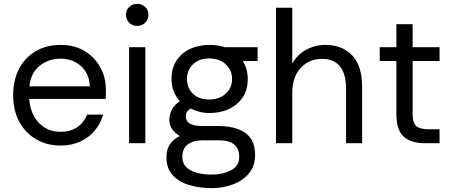

<svg xmlns="http://www.w3.org/2000/svg" viewBox="-20 -740 2336 992"><path d="M292 12Q223 12 167.5 -20Q112 -52 80 -110.5Q48 -169 48 -248Q48 -326 78.5 -384.5Q109 -443 164.5 -475.5Q220 -508 294 -508Q364 -508 416 -477Q468 -446 497.5 -393.5Q527 -341 527 -276Q527 -262 527 -254Q527 -246 526 -229H131Q134 -180 154.5 -141.5Q175 -103 210.5 -81Q246 -59 292 -59Q344 -59 379 -83Q414 -107 430 -148H513Q500 -102 470 -66Q440 -30 395.5 -9Q351 12 292 12ZM132 -294H444Q441 -361 398 -399Q355 -437 292 -437Q232 -437 185.5 -400.5Q139 -364 132 -294Z M689 -606Q664 -606 647.5 -622.5Q631 -639 631 -664Q631 -688 647.5 -704Q664 -720 689 -720Q713 -720 730 -704Q747 -688 747 -664Q747 -639 730 -622.5Q713 -606 689 -606ZM647 0V-496H731V0Z M1074 232Q1015 232 961 217Q907 202 873.5 166.5Q840 131 840 72Q840 31 859 4Q878 -23 909 -37Q885 -51 870 -72Q855 -93 855 -120Q855 -180 909 -217Q889 -240 877.5 -268.5Q866 -297 866 -332Q866 -387 891.5 -426.5Q917 -466 961.5 -487Q1006 -508 1063 -508Q1105 -508 1142 -496H1311V-425H1234Q1247 -405 1253.5 -381.5Q1260 -358 1260 -332Q1260 -275 1233.5 -236Q1207 -197 1162.5 -176.5Q1118 -156 1063 -156Q1035 -156 1012 -162Q989 -168 966 -179Q940 -166 940 -139Q940 -89 1024 -89H1107Q1163 -89 1206 -74.5Q1249 -60 1273.5 -27.5Q1298 5 1298 61Q1298 118 1266 156Q1234 194 1183 213Q1132 232 1074 232ZM1072 162Q1132 162 1174 139.5Q1216 117 1216 71Q1216 -15 1112 -15H1027Q978 -15 950 6.5Q922 28 922 71Q922 104 943 124Q964 144 998 153Q1032 162 1072 162ZM1061 -226Q1113 -226 1146 -256Q1179 -286 1179 -332Q1179 -378 1146 -408Q1113 -438 1061 -438Q1009 -438 977.5 -408Q946 -378 946 -332Q946 -286 976.5 -256Q1007 -226 1061 -226Z M1406 0V-700H1490V-411Q1515 -457 1561 -482.5Q1607 -508 1661 -508Q1747 -508 1799 -454.5Q1851 -401 1851 -290V0H1768V-281Q1768 -358 1736.5 -397Q1705 -436 1643 -436Q1578 -436 1534 -389.5Q1490 -343 1490 -257V0Z M2174 0Q2106 0 2067 -33Q2028 -66 2028 -152V-425H1942V-496H2028V-615H2112V-496H2251V-425H2112V-152Q2112 -105 2131 -88.5Q2150 -72 2198 -72H2251V0Z"/></svg>

Font: Rethink Sans
Style: Regular
Weight: 400
Designer: The Rethink Sans project authors (Hans Thiessen). DM Sans designed by Colophon Foundry.
Foundry: Rethink Communications LLC
Version: Version 1.001